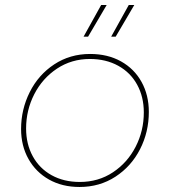

<svg xmlns="http://www.w3.org/2000/svg" viewBox="-20 -740 677 765"><path d="M64 -226Q64 -304 98.5 -373Q133 -442 196 -483.5Q259 -525 339 -525Q409 -525 462 -495.5Q515 -466 544 -413.5Q573 -361 573 -294Q573 -214 538 -145.5Q503 -77 440 -36Q377 5 297 5Q228 5 175.5 -24.5Q123 -54 93.5 -106.5Q64 -159 64 -226ZM553 -292Q553 -354 526.5 -402.5Q500 -451 451 -478Q402 -505 338 -505Q265 -505 207 -466.5Q149 -428 116.5 -364.5Q84 -301 84 -228Q84 -166 110.5 -117.5Q137 -69 185.5 -42Q234 -15 298 -15Q372 -15 430 -53.5Q488 -92 520.5 -155.5Q553 -219 553 -292ZM383 -720H405L331 -594H313ZM493 -720H515L441 -594H423Z"/></svg>

Font: Fixel Italic Variable 20240409 Display Thin
Style: Italic
Weight: 100
Italic angle: -10°
Designer: AlfaBravo + MacPaw
Foundry: Kyrylo Tkachov, Marchela Mozhyna, Serhii Makarenko, Maria Weinstein, Zakhar Kryvoshyya
Version: Version 1.211;Glyphs 3.2 (3225)